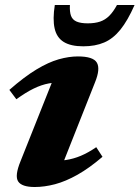

<svg xmlns="http://www.w3.org/2000/svg" viewBox="-20 -736 559 769"><path d="M62.5 -91 206.5 -452.5 241 -406Q206.5 -407.5 176.2 -402Q146 -396.5 114.8 -381.2Q83.5 -366 45.5 -338.5L17.5 -376Q77.5 -428.5 126 -457.8Q174.5 -487 215.2 -498.5Q256 -510 292 -510Q353.5 -510 368 -485Q382.5 -460 360.5 -406L216.5 -42.5L176.5 -93Q212.5 -90.5 243.2 -95Q274 -99.5 303.8 -112Q333.5 -124.5 365.5 -146.5L390.5 -108Q338 -63 290.5 -36.2Q243 -9.5 200.5 1.8Q158 13 119 13Q67.5 13 52.8 -9.2Q38 -31.5 62.5 -91ZM331.5 -642.5Q360 -642.5 380.8 -649.5Q401.5 -656.5 417.8 -672.8Q434 -689 448.5 -716H519Q491.5 -653.5 462.2 -617.2Q433 -581 397.2 -565.8Q361.5 -550.5 313.5 -550.5Q263.5 -550.5 235.2 -568Q207 -585.5 198.8 -622.2Q190.5 -659 199.5 -716H260Q258.5 -688.5 264.5 -672.5Q270.5 -656.5 287 -649.5Q303.5 -642.5 331.5 -642.5Z"/></svg>

Font: Newsreader 9pt
Style: Bold Italic
Weight: 700
Italic angle: -17°
Designer: Hugues Gentile
Foundry: Production Type
Version: Version 1.003